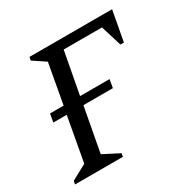

<svg xmlns="http://www.w3.org/2000/svg" viewBox="-131 -684 798 807"><g transform="rotate(-30 267.5 -280.0)"><path d="M10 0 13 -16 87 -56 126 -271H61L68 -311H134L169 -504L109 -544L112 -560H513L486 -414H469L438 -515H252L214 -311H357L350 -271H207L167 -56L245 -16L242 0Z"/></g></svg>

Font: Spectral SC
Style: Italic
Weight: 400
Italic angle: -10°
Designer: Jean-Baptiste Levee
Foundry: Production Type
Version: Version 2.001